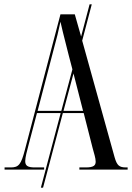

<svg xmlns="http://www.w3.org/2000/svg" viewBox="-20 -780 607 883"><path d="M1 0H183V-10H140C107 -10 96 -18 96 -39C96 -56 104 -86 112 -116L150 -260H259L168 83H178L269 -260H365L406 -99C412 -76 420 -53 420 -37C420 -20 412 -10 375 -10H345V0H567V-10H560C528 -10 518 -19 507 -57L358 -593L402 -760H392L353 -612L324 -714H258L94 -89C77 -24 66 -10 30 -10H1ZM153 -270 229 -561C243 -613 247 -628 258 -680C263 -657 271 -624 296 -526L313 -461L262 -270ZM362 -270H272L318 -442Z"/></svg>

Font: Noto Serif Display ExtraCondensed
Style: Regular
Weight: 400
Width: 2
Designer: Monotype Design Team
Foundry: Monotype Imaging Inc.
Version: Version 2.009